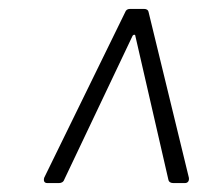

<svg xmlns="http://www.w3.org/2000/svg" viewBox="-20 -720 482 430"><path d="M86 -310H112C117 -310 122 -312 124 -318L277 -640C279 -643 283 -643 283 -640L357 -318C358 -312 363 -310 368 -310H394C401 -310 404 -315 403 -322L313 -692C312 -698 308 -700 303 -700H271C266 -700 262 -698 260 -692L79 -322C77 -315 79 -310 86 -310Z"/></svg>

Font: Barlow Semi Condensed Light
Style: Italic
Weight: 300
Width: 4
Italic angle: -7°
Designer: Jeremy Tribby
Foundry: Tribby Type
Version: Version 1.422;hotconv 1.0.109;makeotfexe 2.5.65596